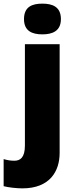

<svg xmlns="http://www.w3.org/2000/svg" viewBox="-71 -796 415 1056"><path d="M61 -691C61 -625 106 -607 162 -607C217 -607 264 -625 264 -691C264 -759 217 -776 162 -776C106 -776 61 -759 61 -691ZM52 240C204 240 257 145 257 45V-553H66V5C66 72 39 88 8 88C-14 88 -30 85 -51 79V228C-25 235 21 240 52 240Z"/></svg>

Font: Noto Sans Malayalam Black
Style: Regular
Weight: 900
Designer: Jelle Bosma - Monotype Design Team
Foundry: Monotype Imaging Inc.
Version: Version 2.104